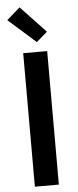

<svg xmlns="http://www.w3.org/2000/svg" viewBox="-64 -1020 428 1053"><g transform="rotate(-5 150.0 -493.5)"><path d="M84 0V-735H216V0ZM164 -789 13 -923 86 -987 224 -841Z"/></g></svg>

Font: Iosevka Aile Extrabold
Style: Regular
Weight: 800
Designer: Belleve Invis
Foundry: Belleve Invis
Version: Version 27.3.5; ttfautohint (v1.8.4)